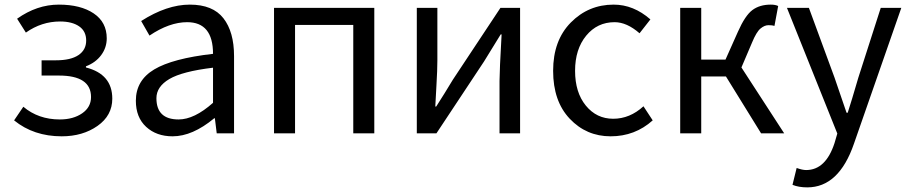

<svg xmlns="http://www.w3.org/2000/svg" viewBox="-20 -577 3934 831"><path d="M247 13Q126 13 41 -56L81 -115Q146 -60 239 -60Q297 -60 335.5 -86.5Q374 -113 374 -157Q374 -250 235 -250H160V-316H222Q286 -316 319.5 -338.5Q353 -361 353 -401.5Q353 -442 322.5 -463Q292 -484 240 -484Q160 -484 92 -436L54 -496Q140 -557 234.5 -557Q329 -557 385.5 -519Q442 -481 442 -411Q442 -371 418 -338.5Q394 -306 352 -290V-285Q466 -256 466 -150Q466 -77 402 -32Q338 13 247 13Z M727 13Q657 13 612.5 -28Q568 -69 568 -141Q568 -229 647.5 -276.5Q727 -324 902 -344Q902 -481 790 -481Q713 -481 627 -423L591 -486Q702 -557 801.5 -557Q901 -557 947 -498Q993 -439 993 -334V0H918L910 -65H907Q813 13 727 13ZM753 -60Q821 -60 902 -132V-284Q769 -268 713 -235Q657 -202 657 -152Q657 -60 753 -60Z M1166 0V-543H1600V0H1509V-469H1257V0Z M1784 0V-543H1873V-316Q1873 -275 1869 -208Q1865 -141 1864 -116H1868Q1904 -172 1940 -232L2146 -543H2231V0H2142V-227Q2142 -268 2151 -428H2147Q2089 -334 2075 -311L1869 0Z M2805 -56Q2728 13 2623 13Q2518 13 2446 -63Q2374 -139 2374 -270.5Q2374 -402 2450.5 -479.5Q2527 -557 2636 -557Q2722 -557 2795 -493L2748 -433Q2693 -481 2640 -481Q2565 -481 2517 -422.5Q2469 -364 2469 -270.5Q2469 -177 2515.5 -120Q2562 -63 2634 -63Q2706 -63 2765 -117Z M2924 0V-543H3015V-319H3120L3174 -440Q3205 -510 3236.5 -533.5Q3268 -557 3316 -557Q3336 -557 3348 -551L3332 -465Q3323 -468 3306 -468Q3289 -468 3271.5 -453.5Q3254 -439 3235 -393L3189 -285L3374 0H3274L3122 -246H3015V0Z M3474 234Q3437 234 3410 223L3428 150Q3453 159 3469 159Q3554 159 3592 42L3604 1L3386 -543H3481L3592 -241Q3630 -128 3644 -89H3649Q3665 -138 3695 -241L3792 -543H3881L3676 45Q3611 234 3474 234Z"/></svg>

Font: Swei Fan Sans CJK TC
Style: Regular
Weight: 400
Version: Version 2.130